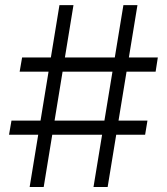

<svg xmlns="http://www.w3.org/2000/svg" viewBox="-20 -748 668 768"><path d="M354 0 473.6 -727.5H529.8L410.6 0ZM16.1 -209 25.9 -265.6H569.8L560.5 -209ZM98.6 0 217.8 -727.5H273.9L154.8 0ZM58.6 -461.4 68.4 -518.1H611.3L602.5 -461.4Z"/></svg>

Font: Inter 16pt Light
Style: Regular
Weight: 300
Version: Version 4.001;git-66647c0bb